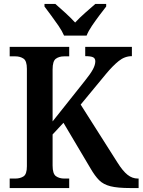

<svg xmlns="http://www.w3.org/2000/svg" viewBox="-20 -951 721 971"><path d="M29 0V-48H57Q82 -48 99 -59Q116 -70 116 -110V-603Q116 -643 99 -654.5Q82 -666 58 -666H29V-714H330V-666H304Q279 -666 262.5 -654Q246 -642 246 -600V-337L409 -542Q438 -578 450 -600.5Q462 -623 462 -641Q462 -656 450.5 -661.5Q439 -667 411 -667V-714H647V-667Q611 -667 580.5 -642.5Q550 -618 516 -577L388 -422L574 -129Q601 -86 625 -67Q649 -48 677 -48H681V0H639Q575 0 539 -9Q503 -18 481.5 -39.5Q460 -61 438 -99L301 -330L246 -271V-114Q246 -72 263 -60Q280 -48 305 -48H330V0ZM304 -771Q294 -794 276 -820.5Q258 -847 238.5 -873Q219 -899 205 -918V-931H260Q282 -912 310.5 -886Q339 -860 360 -837Q381 -860 410.5 -886Q440 -912 462 -931H517V-918Q502 -899 482.5 -873Q463 -847 445 -820.5Q427 -794 418 -771Z"/></svg>

Font: Noto Serif SemiCondensed SemiBold
Style: Regular
Weight: 600
Width: 4
Designer: Monotype Design Team
Foundry: Monotype Imaging Inc.
Version: Version 2.013; ttfautohint (v1.8.4.7-5d5b)